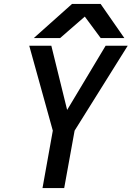

<svg xmlns="http://www.w3.org/2000/svg" viewBox="-20 -958 670 978"><path d="M249 -292.5 129 -725H241.5L322 -398L518 -725H630.5L360 -292.5L307 0H196.5ZM347 -938H492.5L613.5 -764H493L412 -873.5L286 -764H152Z"/></svg>

Font: JuliaMono MediumItalic
Style: Regular
Weight: 500
Italic angle: -9°
Monospace: yes
Designer: cormullion
Foundry: corm
Version: Version 0.049; ttfautohint (v1.8.4)